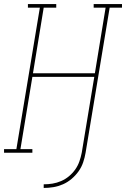

<svg xmlns="http://www.w3.org/2000/svg" viewBox="-57 -755 623 949"><path d="M159 174V156Q181 156 202.5 152.5Q224 149 245 140Q266 131 284 116Q302 101 315 82.5Q328 64 335.5 42.5Q343 21 347 0L409 -375H103L44 -18H103V0H-37V-18H24L140 -717H81V-735H221V-717H159L106 -393H412L465 -717H406V-735H546V-717H485L366 0Q362 24 354 47.5Q346 71 331.5 91.5Q317 112 297 129Q277 146 254 156Q231 166 207 170Q183 174 159 174Z"/></svg>

Font: Iosevka Slab Thin
Style: Italic
Weight: 100
Italic angle: -9°
Monospace: yes
Designer: Belleve Invis
Foundry: Belleve Invis
Version: Version 11.1.1; ttfautohint (v1.8.3)